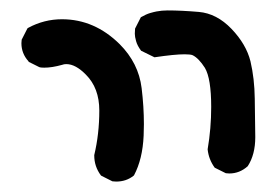

<svg xmlns="http://www.w3.org/2000/svg" viewBox="-20 -425 540 372"><path d="M162.6 -124V-124.5Q172.4 -165.5 172.4 -210.9Q172.4 -254.4 146.5 -280.3Q126.5 -300.8 108.4 -300.8Q104 -300.8 100.1 -299.3Q80.6 -293.9 65.9 -293.9Q58.1 -293.9 56.2 -294.9L35.6 -305.2L35.2 -306.2Q21.5 -321.3 21.5 -341.3Q21.5 -344.2 22 -348.1L33.2 -370.1L34.7 -371.1Q65.4 -387.7 100.1 -387.7Q163.1 -387.7 211.9 -339.4Q248.5 -302.7 254.4 -254.4Q258.8 -218.3 258.8 -184.6Q258.8 -172.9 258.3 -162.1Q256.3 -116.7 239.7 -85.4L238.8 -84.5Q224.6 -73.2 205.1 -73.2Q202.1 -73.2 197.8 -73.7L176.3 -84.5L175.3 -85.4Q162.6 -102.5 162.6 -124ZM389.2 -217.8Q389.2 -272.9 377 -293.5Q365.2 -312 353.5 -317.9Q349.6 -319.8 337.9 -319.8Q318.4 -319.8 279.3 -314L253.4 -326.7Q246.1 -336.4 243.7 -345.2Q241.2 -354 241.2 -359.6Q241.2 -365.2 241.7 -369.6L252.9 -391.6Q263.2 -397.5 270.8 -399.7Q278.3 -401.9 283.2 -402.8Q293.5 -404.8 304.7 -404.8Q331.1 -404.8 365.2 -401.9Q399.9 -398.9 428.5 -369.1Q457 -339.4 465.3 -306.2Q473.1 -272.9 473.6 -233.9Q474.6 -160.6 474.6 -159.2Q474.6 -125.5 460 -103Q444.3 -88.9 424.3 -88.9Q421.4 -88.9 417.5 -89.4L396 -100.1Q384.3 -116.2 382.3 -135.7Q389.2 -176.3 389.2 -217.8Z"/></svg>

Font: Bakudai
Style: Medium
Weight: 500
Version: Version 1.48